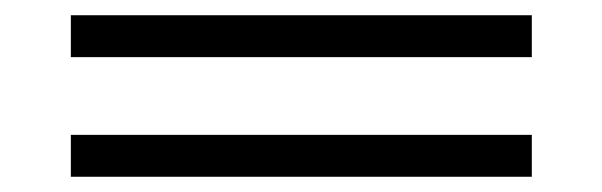

<svg xmlns="http://www.w3.org/2000/svg" viewBox="-20 -489 790 252"><path d="M678 -257H73V-312H678ZM678 -414H73V-469H678Z"/></svg>

Font: Kaisei Opti
Style: Bold
Weight: 700
Designer: Font-Kai, 金井和夫
Foundry: KAZUO KANAI
Version: Version 5.003